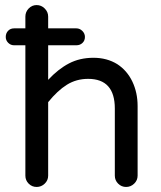

<svg xmlns="http://www.w3.org/2000/svg" viewBox="-20 -739 640 765"><path d="M81.1 -39.1V-558.6H36.1Q22.5 -558.6 12.7 -568.4Q2.9 -578.1 2.9 -591.8Q2.9 -606.4 12.2 -616.2Q21.5 -626 36.1 -626H81.1V-672.9Q81.1 -691.4 94.2 -705.1Q107.4 -718.8 126 -718.8Q144.5 -718.8 158.2 -705.1Q171.9 -691.4 171.9 -672.9V-626H284.2Q297.9 -626 308.1 -615.7Q318.4 -605.5 318.4 -591.8Q318.4 -577.1 308.6 -567.9Q298.8 -558.6 284.2 -558.6H171.9V-420.9Q211.9 -463.9 254.9 -486.3Q297.9 -508.8 352.5 -508.8Q406.2 -508.8 447.3 -483.4Q486.3 -458 507.3 -414.1Q528.3 -370.1 528.3 -316.4V-39.1Q528.3 -20.5 514.6 -7.3Q501 5.9 482.4 5.9Q463.9 5.9 450.7 -7.3Q437.5 -20.5 437.5 -39.1V-306.6Q437.5 -424.8 331.1 -424.8Q284.2 -424.8 246.6 -401.4Q209 -377.9 171.9 -332V-39.1Q171.9 -20.5 158.2 -7.3Q144.5 5.9 126 5.9Q107.4 5.9 94.2 -7.3Q81.1 -20.5 81.1 -39.1Z"/></svg>

Font: FakePearl
Style: Regular
Weight: 400
Version: Version 1.2